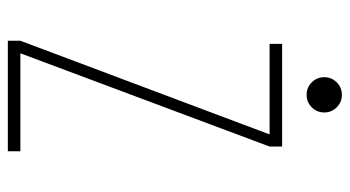

<svg xmlns="http://www.w3.org/2000/svg" viewBox="-221 -671 892 490"><g transform="rotate(90 225.0 -426.0)"><path d="M254 -775.8Q241 -762.5 222 -762.5Q203 -762.5 190 -775.8Q177 -789 177 -807.5Q177 -826 190 -839.2Q203 -852.5 222 -852.5Q241 -852.5 254 -839.2Q267 -826 267 -807.5Q267 -789 254 -775.8ZM116 -32H366V0H84V-32L323 -668H92V-700H354V-668Z"/></g></svg>

Font: League Mono Condensed Thin
Style: Regular
Weight: 100
Width: 1
Designer: Tyler Finck
Foundry: The League of Moveable Type / Tyler Finck
Version: Version 2.210